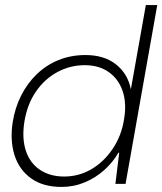

<svg xmlns="http://www.w3.org/2000/svg" viewBox="-20 -725 640 757"><path d="M222 12Q150 12 103 -21.5Q56 -55 37.5 -112.5Q19 -170 30 -243Q39 -300 63.5 -348.5Q88 -397 125.5 -433Q163 -469 211.5 -488.5Q260 -508 317 -508Q391 -508 437.5 -471Q484 -434 496 -373L555 -705H600L475 0H435L450 -123H447Q425 -85 391 -54.5Q357 -24 314 -6Q271 12 222 12ZM233 -29Q291 -29 340.5 -58Q390 -87 424.5 -138.5Q459 -190 469 -254Q480 -318 463.5 -366Q447 -414 408.5 -441Q370 -468 314 -468Q256 -468 205.5 -440.5Q155 -413 121 -363Q87 -313 76 -244Q66 -179 82 -130.5Q98 -82 137.5 -55.5Q177 -29 233 -29Z"/></svg>

Font: DM Sans 36pt ExtraLight
Style: Italic
Weight: 250
Italic angle: -10°
Designer: Colophon Foundry, Jonny Pinhorn
Foundry: Colophon Foundry
Version: Version 4.004;gftools[0.9.30]